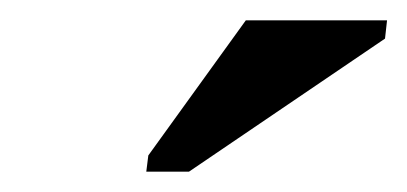

<svg xmlns="http://www.w3.org/2000/svg" viewBox="-20 -684 401 189"><path d="M124 -515 126 -531 222 -664H361L359 -646L166 -515Z"/></svg>

Font: Libra Serif Modern
Style: Bold Italic
Weight: 700
Italic angle: -12°
Designer: Stefan Peev, Context Ltd
Foundry: Stefan Peev, Context Ltd
Version: Version 1.000